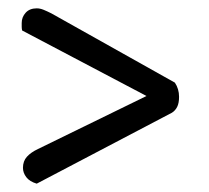

<svg xmlns="http://www.w3.org/2000/svg" viewBox="-20 -532 500 460"><path d="M33 -459Q32 -464 32 -468Q32 -472 32 -477Q32 -491 41.5 -501.5Q51 -512 68 -512Q76 -512 84.5 -508.5Q93 -505 103 -500L399 -334Q409 -319 409 -300Q409 -285 404.5 -276Q400 -267 392 -262L68 -92Q51 -97 43 -107.5Q35 -118 35 -130Q35 -146 44.5 -156.5Q54 -167 71 -175L331 -302Z"/></svg>

Font: Baloo 2
Style: Regular
Weight: 400
Designer: Sarang Kulkarni and Ek Type
Foundry: Ek Type
Version: Version 1.640;hotconv 1.0.111;makeotfexe 2.5.65597; ttfautoh